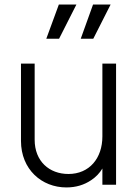

<svg xmlns="http://www.w3.org/2000/svg" viewBox="-20 -810 612 842"><path d="M239 -640 315 -790H238L183 -640ZM389 -640 465 -790H388L334 -640ZM271 12C313 12 349 1 380 -20C401 -34 417 -51 429 -71V0H489V-531H429V-212C429 -116 372 -47 280 -47C196 -47 132 -103 132 -197V-531H72V-192C72 -67 163 12 271 12Z"/></svg>

Font: Plus Jakarta Sans Light
Style: Regular
Weight: 300
Designer: Gumpita Rahayu
Foundry: Tokotype
Version: Version 2.071;gftools[0.9.30]